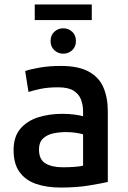

<svg xmlns="http://www.w3.org/2000/svg" viewBox="-20 -831 575 862"><path d="M252 11Q189 11 141.5 -5.5Q94 -22 67.5 -59Q41 -96 41 -157Q41 -217 71 -252.5Q101 -288 150.5 -304Q200 -320 260 -320Q289 -320 315 -316.5Q341 -313 353 -309V-330Q353 -360 343.5 -384.5Q334 -409 310 -424Q286 -439 241 -439Q195 -439 162 -432Q129 -425 108 -418L93 -512Q115 -520 158 -527.5Q201 -535 253 -535Q332 -535 378.5 -509.5Q425 -484 444.5 -438Q464 -392 464 -331V-14Q437 -8 381.5 1.5Q326 11 252 11ZM262 -80Q320 -80 353 -87V-228Q343 -231 322.5 -234.5Q302 -238 276 -238Q246 -238 218.5 -232Q191 -226 173 -209Q155 -192 155 -160Q155 -115 184 -97.5Q213 -80 262 -80ZM136 -741V-811H392V-741ZM264 -590Q241 -590 224 -605.5Q207 -621 207 -647Q207 -673 224 -688.5Q241 -704 264 -704Q287 -704 304 -688.5Q321 -673 321 -647Q321 -621 304 -605.5Q287 -590 264 -590Z"/></svg>

Font: Ubuntu Sans SemiBold
Style: Regular
Weight: 600
Designer: Dalton Maag Ltd
Foundry: Dalton Maag Ltd
Version: Version 1.006; ttfautohint (v1.8.4.7-5d5b)